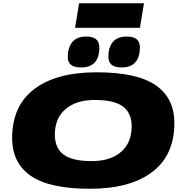

<svg xmlns="http://www.w3.org/2000/svg" viewBox="-20 -1157 1129 1187"><path d="M535 10Q287 10 171 -69.5Q55 -149 55 -304Q55 -502 191.5 -606Q328 -710 578 -710Q826 -710 942 -630.5Q1058 -551 1058 -396Q1058 -198 921.5 -94Q785 10 535 10ZM547 -161Q663 -161 728.5 -218Q794 -275 794 -376Q794 -458 740 -498.5Q686 -539 566 -539Q450 -539 384.5 -482Q319 -425 319 -325Q319 -242 373 -201.5Q427 -161 547 -161ZM733 -740Q689 -740 669.5 -757Q650 -774 650 -807Q650 -865 678 -898Q706 -931 764 -931Q806 -931 825.5 -914Q845 -897 845 -863Q845 -806 817.5 -773Q790 -740 733 -740ZM481 -740Q438 -740 418.5 -756.5Q399 -773 399 -803Q399 -863 427 -897Q455 -931 512 -931Q555 -931 574.5 -914Q594 -897 594 -863Q594 -740 481 -740ZM444 -985 469 -1137H870L845 -985Z"/></svg>

Font: Georama ExtraExtended ExtraBold
Style: Italic
Weight: 800
Width: 8
Italic angle: -9°
Designer: Jean-Baptiste Levee
Foundry: Production Type
Version: Version 1.000